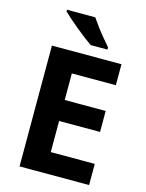

<svg xmlns="http://www.w3.org/2000/svg" viewBox="-136 -1015 832 1096"><g transform="rotate(15 280.0 -467.0)"><path d="M501 0H90V-714H501V-590H241V-433H483V-309H241V-125H501ZM287 -934Q302 -912 322.5 -884.5Q343 -857 364.5 -831.5Q386 -806 402 -787V-774H303Q284 -787 258.5 -806.5Q233 -826 206.5 -848Q180 -870 157 -890Q134 -910 120 -924V-934Z"/></g></svg>

Font: Noto Sans Vithkuqi
Style: Bold
Weight: 700
Version: Version 1.001; ttfautohint (v1.8.4.7-5d5b)